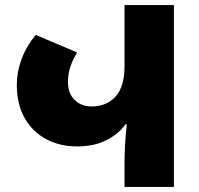

<svg xmlns="http://www.w3.org/2000/svg" viewBox="-20 -734 780 754"><path d="M469 0V-89Q469 -124 471 -163Q473 -202 478 -246H473Q445 -207 397 -183Q349 -159 282 -159Q214 -159 160.5 -188Q107 -217 76.5 -271Q46 -325 46 -401Q46 -450 64 -500Q82 -550 120 -597L283 -528Q266 -501 256.5 -472.5Q247 -444 247 -411Q247 -367 273 -341.5Q299 -316 340 -316Q398 -316 433.5 -354.5Q469 -393 469 -475V-714H663V0Z"/></svg>

Font: Noto Sans Georgian Black
Style: Regular
Weight: 900
Designer: Monotype Design Team, Akaki Razmadze
Foundry: Google LLC
Version: Version 2.005; ttfautohint (v1.8.4.7-5d5b)